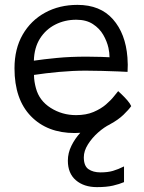

<svg xmlns="http://www.w3.org/2000/svg" viewBox="-20 -554 590 788"><path d="M489 129V193.5Q470.5 201.5 443.8 207.8Q417 214 378 214Q324.5 214 291.5 185.8Q258.5 157.5 258.5 105.5Q258.5 74 273 44.5Q287.5 15 309.5 -9Q298 -8 286.5 -8Q174 -8 106.8 -77.2Q39.5 -146.5 39.5 -273.5Q39.5 -353.5 73 -411.8Q106.5 -470 165 -502Q223.5 -534 298 -534Q391.5 -534 443.5 -475Q495.5 -416 503 -318.5Q505.5 -288 503.5 -259Q495.5 -259.5 465.5 -260.8Q435.5 -262 398.5 -263Q361.5 -264 332 -264Q279 -264 222 -258.8Q165 -253.5 119.5 -246.5Q119.5 -232 121.8 -218.2Q124 -204.5 127.5 -192Q141 -141 188 -111.2Q235 -81.5 292 -81.5Q333.5 -81.5 364 -94.5Q394.5 -107.5 415.2 -125.5Q436 -143.5 448 -159Q460 -174.5 465 -180Q469 -176.5 480.2 -165.8Q491.5 -155 502.8 -142Q514 -129 518.5 -118.5Q508.5 -104 486.8 -83Q465 -62 431.5 -44H432Q408 -32.5 383 -10.5Q358 11.5 341 38.5Q324 65.5 324 91.5Q324 127 343 140.2Q362 153.5 392.5 153.5Q422.5 153.5 443.8 147.2Q465 141 489 129ZM119 -305Q159.5 -311 213.5 -316.2Q267.5 -321.5 336 -321.5Q371.5 -321.5 395.5 -320.5Q419.5 -319.5 429.5 -319Q429.5 -337.5 425 -358Q419 -384.5 403.8 -411Q388.5 -437.5 361.2 -455.2Q334 -473 293 -473Q246 -473 207 -453.2Q168 -433.5 144.2 -396Q120.5 -358.5 119 -305Z"/></svg>

Font: Grandstander Light
Style: Regular
Weight: 300
Designer: Tyler Finck
Foundry: Etcetera Type Co
Version: Version 1.200; ttfautohint (v1.8.3)